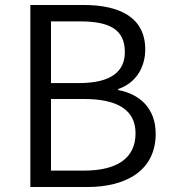

<svg xmlns="http://www.w3.org/2000/svg" viewBox="-20 -752 692 772"><path d="M102 0H330C494 0 606 -71 606 -214C606 -314 545 -373 455 -390V-394C525 -417 564 -480 564 -553C564 -681 463 -732 315 -732H102ZM185 -418V-666H302C421 -666 482 -633 482 -543C482 -466 429 -418 298 -418ZM185 -66V-354H317C451 -354 525 -311 525 -216C525 -113 447 -66 317 -66Z"/></svg>

Font: Noto Sans JP DemiLight
Style: Regular
Weight: 350
Designer: Ryoko NISHIZUKA 西塚涼子 (kana, bopomofo & ideographs); Paul D. Hunt (Latin, Greek & Cyrillic); Sandoll Communications 산돌커뮤니
Foundry: Adobe
Version: Version 2.004;hotconv 1.0.118;makeotfexe 2.5.65603